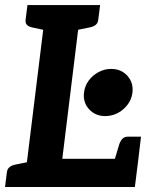

<svg xmlns="http://www.w3.org/2000/svg" viewBox="-26 -744 598 764"><path d="M68.9 0 158 -723.8H297L221.9 -112.2H524.7L510.7 0ZM424.3 -88.9 449 -171.2Q454.3 -185.4 462.3 -192.8Q470.3 -200.3 483.4 -200.3H535.1L524.7 -112.2ZM-6 0 1.3 -58.1Q2.9 -71.6 11.4 -78.6Q19.8 -85.6 34.1 -88.8L92.9 -100.8L93.2 0ZM182.3 -723.8 156.8 -623.1 100.8 -635.1Q87.7 -638.2 81 -645.2Q74.3 -652.2 75.9 -665.7L83.2 -723.8ZM372.3 -723.8 365 -665.7Q363.4 -652.2 355 -645.2Q346.5 -638.2 331.8 -635.1L273 -623.1L273.1 -723.8ZM308.3 -375.4Q311.3 -402.1 327 -423.4Q342.7 -444.7 366.4 -457.2Q390 -469.8 415.6 -469.8Q456.3 -469.8 480.9 -442.4Q505.6 -415 501 -375.4Q495.9 -336.3 464.4 -309.2Q433 -282.1 392 -282.1Q353.5 -282.1 328.5 -309.2Q303.6 -336.4 308.3 -375.4Z"/></svg>

Font: Aleo
Style: Italic
Weight: 400
Italic angle: -7°
Designer: Alessio Laiso
Foundry: Alessio Laiso
Version: Version 2.001;gftools[0.9.29]